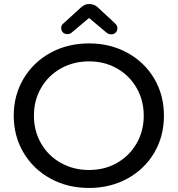

<svg xmlns="http://www.w3.org/2000/svg" viewBox="-20 -923 880 951"><path d="M421 8Q315 8 230 -38.5Q145 -85 96.5 -167Q48 -249 48 -350Q48 -451 96.5 -533Q145 -615 230 -661.5Q315 -708 421 -708Q526 -708 611 -661.5Q696 -615 744 -533.5Q792 -452 792 -350Q792 -248 744 -166.5Q696 -85 611 -38.5Q526 8 421 8ZM421 -81Q498 -81 559.5 -116Q621 -151 656.5 -212.5Q692 -274 692 -350Q692 -426 656.5 -487.5Q621 -549 559.5 -584Q498 -619 421 -619Q344 -619 281.5 -584Q219 -549 183.5 -487.5Q148 -426 148 -350Q148 -274 183.5 -212.5Q219 -151 281.5 -116Q344 -81 421 -81ZM421 -834 332 -759Q324 -754 314 -754Q300 -754 291 -763Q283 -772 283 -784.5Q283 -797 292 -805L381 -886Q390 -894 399 -898.5Q408 -903 421 -903Q435 -903 446 -898.5Q457 -894 465 -886L552 -805Q562 -795 561.5 -782Q561 -769 552 -761Q544 -753 532 -753Q518 -753 508 -761Z"/></svg>

Font: Sepalumica Med
Style: Regular
Weight: 500
Designer: Julieta Ulanovsky
Foundry: Julieta Ulanovsky
Version: Version 7.200